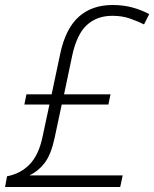

<svg xmlns="http://www.w3.org/2000/svg" viewBox="-28 -743 613 763"><path d="M-7.8 0 0 -42.5Q53.7 -52.7 89.6 -89.6Q125.5 -126.5 140.6 -197.3L168.5 -327.6H68.8L77.1 -368.2H177.2L211.4 -529.8Q232.9 -629.9 285.2 -676.5Q337.4 -723.1 419.4 -723.1Q464.8 -723.1 502 -712.2Q539.1 -701.2 564.9 -687L544.4 -646Q521 -657.7 489.5 -668.9Q458 -680.2 418.5 -680.2Q356.9 -680.2 316.9 -643.3Q276.9 -606.4 258.8 -521.5L226.6 -368.2H411.1L402.8 -327.6H217.3L189 -194.8Q174.8 -128.4 149.4 -95.5Q124 -62.5 88.9 -45.9H459.5L449.7 0Z"/></svg>

Font: Open Sans Light
Style: Italic
Weight: 300
Italic angle: -12°
Designer: Monotype Design Team
Foundry: Monotype Imaging Inc.
Version: Version 3.003; ttfautohint (v1.8.4)